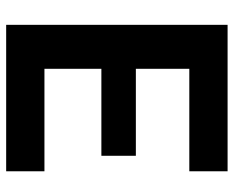

<svg xmlns="http://www.w3.org/2000/svg" viewBox="-86 -654 740 607"><g transform="rotate(90 283.5 -350.0)"><path d="M58 -700H521V-579H197V-410H472V-301H197V-121H521V0H58Z"/></g></svg>

Font: Lopes Sans
Style: Bold
Weight: 700
Designer: Gabriel Lam, Diego Maldonado
Foundry: TypeRant, Foresti Design
Version: Version 4.000